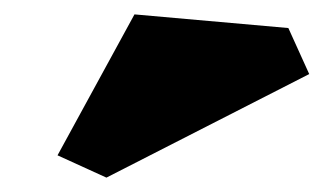

<svg xmlns="http://www.w3.org/2000/svg" viewBox="-20 -912 450 267"><path d="M410 -809 128 -665 60 -696 167 -892 381 -873Z"/></svg>

Font: Inknut Antiqua Black
Style: Regular
Weight: 900
Designer: Claus Eggers Sørensen
Foundry: Claus Eggers Sørensen
Version: Version 1.003; ttfautohint (v1.8.2) -l 8 -r 50 -G 200 -x 14 